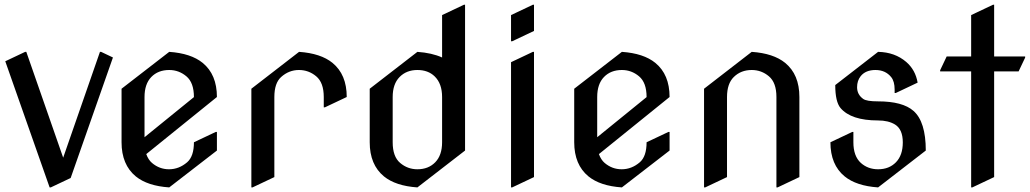

<svg xmlns="http://www.w3.org/2000/svg" viewBox="-20 -777 4379 816"><path d="M190.9 19.5 2.4 -516.6 86.9 -556.6H91.8L248.5 -106.9L404.8 -556.6H409.7L460 -532.7L280.3 -20.5L195.8 19.5Z M699.2 19.5Q606.9 13.2 557.1 -27.3Q496.6 -77.1 496.6 -172.4V-399.9L699.2 -556.6Q791.5 -550.3 841.3 -509.8Q901.9 -460.4 901.9 -364.7L601.6 -122.1Q610.4 -97.7 626 -84.5Q657.7 -57.6 698.2 -57.6Q740.7 -57.6 775.4 -87.4Q804.2 -112.3 804.2 -172.4L897 -216.3H901.9V-137.2ZM594.2 -193.8 804.2 -364.3Q804.2 -425.8 772.2 -452.6Q740.2 -479.5 699.2 -479.5Q651.9 -479.5 623 -449.7Q594.2 -419.9 594.2 -364.7Z M1048.3 19.5V-399.9L1251 -556.6Q1343.3 -550.3 1393.1 -509.8Q1453.6 -460.4 1453.6 -364.7L1360.8 -320.8H1356V-364.7Q1356 -425.8 1324 -452.6Q1292 -479.5 1250.5 -479.5Q1208 -479.5 1174.8 -449.7Q1146 -423.8 1146 -364.7V-24.4L1053.2 19.5Z M1753.9 -57.6Q1800.8 -57.6 1829.8 -87.4Q1858.9 -117.2 1858.9 -172.4V-364.7Q1858.9 -421.9 1827.1 -452.6Q1799.3 -479.5 1753.9 -479.5Q1707.5 -479.5 1678.2 -449.7Q1648.9 -419.9 1648.9 -364.7V-172.4Q1648.9 -111.3 1680.7 -84.5Q1712.4 -57.6 1753.9 -57.6ZM1753.9 19.5Q1661.6 13.2 1611.8 -27.3Q1551.3 -77.1 1551.3 -172.4V-399.9L1753.9 -556.6Q1815.9 -552.2 1858.9 -532.7V-712.9L1951.7 -756.8H1956.5V-137.2Z M2151.9 19.5V-512.7L2244.6 -556.6H2249.5V-24.4L2156.7 19.5ZM2249.5 -756.8V-645.5L2156.7 -601.6H2151.9V-712.9L2244.6 -756.8Z M2623 19.5Q2530.8 13.2 2481 -27.3Q2420.4 -77.1 2420.4 -172.4V-399.9L2623 -556.6Q2715.3 -550.3 2765.1 -509.8Q2825.7 -460.4 2825.7 -364.7L2525.4 -122.1Q2534.2 -97.7 2549.8 -84.5Q2581.5 -57.6 2622.1 -57.6Q2664.6 -57.6 2699.2 -87.4Q2728 -112.3 2728 -172.4L2820.8 -216.3H2825.7V-137.2ZM2518.1 -193.8 2728 -364.3Q2728 -425.8 2696 -452.6Q2664.1 -479.5 2623 -479.5Q2575.7 -479.5 2546.9 -449.7Q2518.1 -419.9 2518.1 -364.7Z M2972.2 19.5V-399.9L3174.8 -556.6Q3267.1 -550.3 3316.9 -509.8Q3377.4 -460.4 3377.4 -364.7V-24.4L3284.7 19.5H3279.8V-364.7Q3279.8 -425.8 3248 -452.6Q3216.3 -479.5 3174.8 -479.5Q3128.9 -479.5 3098.6 -449.7Q3069.8 -421.4 3069.8 -364.7V-24.4L2977.1 19.5Z M3711.9 19.5Q3619.6 13.2 3569.8 -27.3Q3509.3 -76.7 3509.3 -172.4L3602.1 -216.3H3606.9V-172.4Q3606.9 -113.3 3638.7 -84.5Q3668.9 -57.6 3711.9 -57.6Q3758.8 -57.6 3787.8 -87.4Q3816.9 -117.2 3816.9 -171.9Q3816.9 -227.1 3784.2 -247.6Q3755.9 -265.1 3711.4 -265.1Q3597.2 -265.1 3552.2 -317.9Q3529.8 -344.7 3529.8 -415.5L3711.9 -556.6Q3783.2 -555.2 3831.5 -513.7Q3870.6 -480 3879.9 -425.8L3787.1 -381.8H3782.2V-396Q3782.2 -431.2 3767.6 -449.2Q3743.2 -479.5 3700.7 -479.5Q3658.7 -479.5 3637.7 -453.1Q3622.6 -434.1 3622.6 -406.2Q3622.6 -375 3648.9 -356.4Q3663.6 -346.2 3711.4 -346.2Q3816.4 -346.2 3862.3 -305.7Q3914.6 -259.8 3914.6 -137.2Z M4107.4 19.5V-473.6H3975.6V-478.5L4003.4 -537.1H4107.4V-712.9L4200.2 -756.8H4205.1V-537.1H4336.9V-532.2L4309.1 -473.6H4205.1V-24.4L4112.3 19.5Z"/></svg>

Font: Nova Cut
Style: Book
Weight: 400
Version: Version 2.000